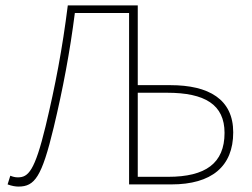

<svg xmlns="http://www.w3.org/2000/svg" viewBox="-20 -680 930 708"><path d="M48 8C108 8 134 -27 178 -210C212 -352 238 -490 256 -632H456V0H612C760 0 840 -66 840 -192C840 -314 750 -366 608 -366H488V-660H230C210 -500 184 -364 148 -214C108 -49 84 -26 46 -26C36 -26 28 -28 18 -32L8 0C24 6 38 8 48 8ZM488 -28V-338H596C736 -338 808 -294 808 -190C808 -78 738 -28 600 -28Z"/></svg>

Font: Source Sans Pro ExtraLight
Style: Regular
Weight: 200
Designer: Paul D. Hunt
Foundry: Adobe Systems Incorporated
Version: Version 3.006;hotconv 1.0.111;makeotfexe 2.5.65597